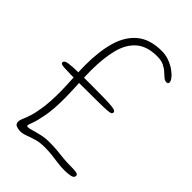

<svg xmlns="http://www.w3.org/2000/svg" viewBox="-204 -705 795 795"><g transform="rotate(45 193.5 -307.0)"><path d="M123.5 -296Q81 -296 55.5 -296.2Q30 -296.5 17 -297.5Q4 -298.5 0 -301Q-4 -303.5 -4 -307.5Q-4 -314.5 5 -318.5Q14 -322.5 44.5 -324.2Q75 -326 139 -326Q194 -326 225 -325.2Q256 -324.5 270.8 -322.5Q285.5 -320.5 289.2 -317.5Q293 -314.5 293 -310Q293 -305.5 289 -302.5Q285 -299.5 269.5 -298.2Q254 -297 219.5 -296.5Q185 -296 123.5 -296ZM74.5 18Q64 18 52 14Q40 10 40 -5.5Q40 -13.5 45.5 -25.5Q51 -37.5 58.2 -59.5Q65.5 -81.5 71 -119Q76.5 -156.5 76.5 -215Q76.5 -226.5 75.8 -245.5Q75 -264.5 73.8 -286.8Q72.5 -309 71.8 -330.2Q71 -351.5 71 -366.5Q71 -447 88.2 -506.5Q105.5 -566 145.8 -599Q186 -632 254 -632Q277.5 -632 298.2 -624.2Q319 -616.5 335 -605Q351 -593.5 360 -582Q369 -570.5 369 -562.5Q369 -558.5 366.5 -556Q364 -553.5 359.5 -553.5Q349.5 -553.5 340.8 -561Q332 -568.5 321.5 -578.2Q311 -588 295.5 -595.5Q280 -603 256.5 -603Q197.5 -603 164 -574.2Q130.5 -545.5 117 -492.5Q103.5 -439.5 103.5 -366.5Q103.5 -354.5 104 -338Q104.5 -321.5 105.2 -303.2Q106 -285 106.8 -267Q107.5 -249 108 -233.8Q108.5 -218.5 108.5 -208.5Q108.5 -145 101 -104.8Q93.5 -64.5 86 -44.5Q78.5 -24.5 78.5 -21.5Q78.5 -16.5 86 -16.5Q92.5 -16.5 108.2 -21.2Q124 -26 145.5 -31Q167 -36 190.5 -36Q220 -36 239.2 -34Q258.5 -32 279.2 -29.8Q300 -27.5 333 -27.5Q351 -27.5 360 -25Q369 -22.5 369 -15.5Q369 -3.5 352.8 -0.2Q336.5 3 318.5 3Q297 3 277.5 0.2Q258 -2.5 237.8 -5Q217.5 -7.5 193.5 -7.5Q165 -7.5 143.8 -1.2Q122.5 5 105.8 11.5Q89 18 74.5 18Z"/></g></svg>

Font: Gluten Thin Thin
Style: Regular
Weight: 250
Version: Version 1.300